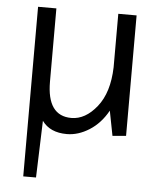

<svg xmlns="http://www.w3.org/2000/svg" viewBox="-51 -545 672 794"><g transform="rotate(5 284.5 -148.0)"><path d="M75 -500H151V-196Q151 -54 252 -54Q310 -54 357.5 -113.5Q405 -173 408 -278V-500H484V0L428 5L408 -98Q378 -44 332 -15Q286 14 239 14Q169 14 136 -32L128 204H75Z"/></g></svg>

Font: Imprima
Style: Regular
Weight: 400
Version: Version 1.001